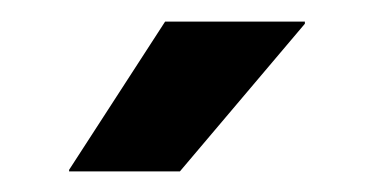

<svg xmlns="http://www.w3.org/2000/svg" viewBox="-20 -706 360 182"><path d="M136.5 -685.5H269V-683.5L150.5 -543.5H45.5V-545Z"/></svg>

Font: Anek Bangla
Style: Semi-bold
Weight: 600
Designer: Sulekha Rajkumar (Bangla), Yesha Goshar (Latin)
Foundry: Ek Type
Version: Version 1.002;March 21, 2022;FontCreator 13.0.0.2683 64-bit